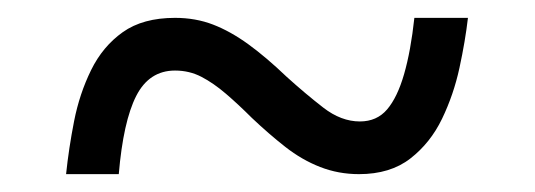

<svg xmlns="http://www.w3.org/2000/svg" viewBox="-20 -464 599 215"><path d="M54 -269Q57 -298 63 -328.5Q69 -359 82 -385.5Q95 -412 117.5 -428Q140 -444 176 -444Q199 -444 218.5 -436.5Q238 -429 258 -414.5Q278 -400 301 -378Q322 -359 342 -343.5Q362 -328 383 -328Q402 -328 413.5 -341.5Q425 -355 432.5 -381Q440 -407 444 -444H504Q501 -418 494.5 -388Q488 -358 475 -331Q462 -304 439.5 -286.5Q417 -269 382 -269Q359 -269 338.5 -277Q318 -285 299.5 -299.5Q281 -314 262 -332Q247 -347 233 -359Q219 -371 205.5 -378Q192 -385 176 -385Q147 -385 132.5 -356.5Q118 -328 113 -269Z"/></svg>

Font: Noto Serif
Style: Italic
Weight: 400
Italic angle: -12°
Designer: Monotype Design Team
Foundry: Monotype Imaging Inc.
Version: Version 2.013